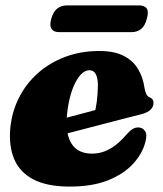

<svg xmlns="http://www.w3.org/2000/svg" viewBox="-20 -673 602 708"><path d="M118.5 -210.5Q118.5 -210.5 135.2 -215Q152 -219.5 178.8 -226.5Q205.5 -233.5 236.2 -241.8Q267 -250 296.5 -257.8Q326 -265.5 347 -271.5L327 -249.5Q333 -269.5 336.8 -297.2Q340.5 -325 341 -359Q341 -385 333.2 -399.5Q325.5 -414 309.5 -414Q296 -414 283 -402.8Q270 -391.5 258.8 -370.2Q247.5 -349 239.2 -318.8Q231 -288.5 227 -250Q220.5 -179.5 244 -143Q267.5 -106.5 319 -106.5Q344.5 -106.5 366 -115Q387.5 -123.5 406.5 -138.2Q425.5 -153 442 -172Q458 -190.5 468.5 -197Q479 -203.5 491.5 -203Q506 -202.5 514.8 -189.8Q523.5 -177 516 -149Q505 -106.5 470.8 -69Q436.5 -31.5 378.5 -8.2Q320.5 15 236.5 15Q153.5 15 103 -11.5Q52.5 -38 32.2 -86.5Q12 -135 18 -201Q24 -261.5 50.2 -313.2Q76.5 -365 120 -403.5Q163.5 -442 221 -463.5Q278.5 -485 346.5 -485Q401.5 -485 436.2 -467Q471 -449 489.2 -418.2Q507.5 -387.5 513 -348Q515 -336.5 519 -327.2Q523 -318 530 -315Q537.5 -312 541.8 -307Q546 -302 546 -293Q546 -280.5 536.2 -269.5Q526.5 -258.5 500 -251.5Q476 -245.5 439.2 -236Q402.5 -226.5 360 -215.5Q317.5 -204.5 275.8 -193.5Q234 -182.5 199.5 -173.8Q165 -165 144.2 -159.5Q123.5 -154 123.5 -154ZM169 -603.5Q176 -629.5 190.8 -641.2Q205.5 -653 226 -653H493Q513.5 -653 521.2 -641.5Q529 -630 521.5 -604Q515 -578 500.5 -566.2Q486 -554.5 465.5 -554.5H198Q178 -554.5 170 -566.5Q162 -578.5 169 -603.5Z"/></svg>

Font: Fraunces
Style: Italic
Weight: 900
Italic angle: -16°
Version: Version 1.000;[0bf87f6ff]